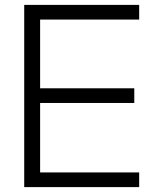

<svg xmlns="http://www.w3.org/2000/svg" viewBox="-20 -765 623 785"><path d="M79 -745H549V-685H144V-404H529V-344H144V-60H549V0H79Z"/></svg>

Font: BLUETTI 2.0 Extralight
Style: Roman
Weight: 200
Designer: Stijn de Vries
Foundry: tokotype
Version: Version 2.005;October 31, 2023;FontCreator 14.0.0.2814 64-bi